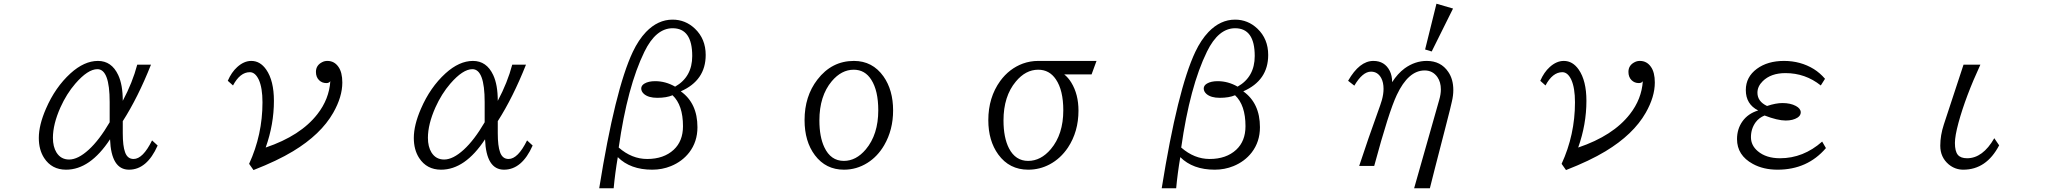

<svg xmlns="http://www.w3.org/2000/svg" viewBox="-20 -885 11040 1024"><path d="M820.8 -108.9Q763.7 20 668 20Q573.2 20 566.9 -142.1Q460.4 20 332.5 20Q255.9 20 215.3 -42.5Q187 -86.4 187 -149.4Q187 -217.8 225.1 -305.2Q274.4 -419.4 356 -493.7Q429.2 -560.1 502.4 -560.1Q575.2 -560.1 610.4 -484.9Q634.8 -433.1 634.8 -347.2Q687 -445.3 711.9 -540H785.2Q715.8 -365.2 634.8 -238.8V-174.8Q634.8 -106 647 -73.2Q659.7 -37.1 692.4 -37.1Q742.2 -37.1 791 -136.2ZM564.9 -232.9V-340.8Q564.9 -516.1 499.5 -516.1Q448.7 -516.1 381.8 -439Q335 -384.8 302.2 -312Q262.2 -222.2 262.2 -149.9Q262.2 -102.5 281.2 -71.8Q304.7 -34.2 348.6 -34.2Q396 -34.2 453.6 -86.9Q509.3 -137.7 564.9 -232.9Z M1194.8 -454.1Q1214.8 -500 1245.1 -527.3Q1281.2 -560.1 1320.3 -560.1Q1367.7 -560.1 1399.9 -513.7Q1440.9 -454.6 1440.9 -347.2Q1440.9 -221.7 1397 -98.1Q1583.5 -161.1 1672.9 -276.4Q1735.4 -356.4 1741.7 -452.1Q1735.4 -441.9 1720.7 -441.9Q1697.3 -441.9 1681.6 -457.5Q1665 -474.1 1665 -501.5Q1665 -537.1 1698.7 -553.7Q1710.9 -560.1 1726.1 -560.1Q1762.7 -560.1 1784.7 -528.8Q1805.7 -499.5 1805.7 -444.8Q1805.7 -368.7 1757.3 -283.7Q1691.4 -168 1542.5 -78.1Q1458.5 -27.3 1332 22L1308.6 -11.2Q1379.9 -166 1379.9 -339.4Q1379.9 -416 1360.4 -459.5Q1341.3 -500 1312.5 -500Q1260.3 -500 1222.7 -429.2Z M2820.8 -108.9Q2763.7 20 2668 20Q2573.2 20 2566.9 -142.1Q2460.4 20 2332.5 20Q2255.9 20 2215.3 -42.5Q2187 -86.4 2187 -149.4Q2187 -217.8 2225.1 -305.2Q2274.4 -419.4 2356 -493.7Q2429.2 -560.1 2502.4 -560.1Q2575.2 -560.1 2610.4 -484.9Q2634.8 -433.1 2634.8 -347.2Q2687 -445.3 2711.9 -540H2785.2Q2715.8 -365.2 2634.8 -238.8V-174.8Q2634.8 -106 2647 -73.2Q2659.7 -37.1 2692.4 -37.1Q2742.2 -37.1 2791 -136.2ZM2564.9 -232.9V-340.8Q2564.9 -516.1 2499.5 -516.1Q2448.7 -516.1 2381.8 -439Q2335 -384.8 2302.2 -312Q2262.2 -222.2 2262.2 -149.9Q2262.2 -102.5 2281.2 -71.8Q2304.7 -34.2 2348.6 -34.2Q2396 -34.2 2453.6 -86.9Q2509.3 -137.7 2564.9 -232.9Z M3175.8 119.1Q3260.3 -408.2 3355 -608.4Q3385.3 -672.4 3425.3 -714.4Q3488.8 -780.3 3566.9 -780.3Q3635.3 -780.3 3686 -732.4Q3743.7 -677.7 3743.7 -591.8Q3743.7 -456.1 3610.8 -397.9Q3699.7 -334.5 3699.7 -206.5Q3699.7 -128.9 3655.8 -71.8Q3618.2 -23.4 3558.1 1Q3511.2 20 3458.5 20Q3341.8 20 3274.9 -46.9Q3260.3 38.6 3252.9 119.1ZM3580.6 -422.9Q3671.9 -474.6 3671.9 -586.4Q3671.9 -734.4 3567.4 -734.4Q3478 -734.4 3417 -609.4Q3326.2 -424.3 3279.8 -98.1Q3349.6 -37.1 3431.6 -37.1Q3520 -37.1 3573.2 -86.4Q3622.6 -132.3 3622.6 -211.9Q3622.6 -324.7 3566.9 -377Q3534.7 -363.3 3485.4 -363.3Q3438.5 -363.3 3414.6 -383.8Q3399.9 -397 3399.9 -413.1Q3399.9 -429.2 3417.5 -439.5Q3439 -452.1 3474.1 -452.1Q3529.8 -452.1 3580.6 -422.9Z M4534.2 -560.1Q4633.3 -560.1 4691.9 -477.5Q4743.2 -404.8 4743.2 -295.9Q4743.2 -192.4 4695.8 -110.8Q4660.6 -50.3 4606 -16.1Q4548.3 20 4481 20Q4384.3 20 4326.2 -57.1Q4271 -130.4 4271 -244.6Q4271 -371.6 4339.4 -460.4Q4416 -560.1 4534.2 -560.1ZM4533.2 -513.2Q4467.8 -513.2 4416 -451.7Q4350.1 -373 4350.1 -242.7Q4350.1 -155.3 4376.5 -99.6Q4410.6 -26.9 4480.5 -26.9Q4545.9 -26.9 4597.7 -88.4Q4664.1 -167.5 4664.1 -296.9Q4664.1 -401.4 4627 -459.5Q4593.3 -513.2 4533.2 -513.2Z M5801.8 -488.3H5655.8Q5678.2 -470.2 5693.8 -444.3Q5731.9 -381.8 5731.9 -294.9Q5731.9 -183.1 5675.8 -98.1Q5636.2 -39.1 5578.1 -8.3Q5524.9 20 5463.9 20Q5363.3 20 5304.2 -61Q5251 -134.3 5251 -244.1Q5251 -365.2 5314.5 -453.1Q5362.8 -519 5435.1 -545.9Q5474.6 -560.1 5517.1 -560.1H5828.1ZM5517.1 -513.2Q5450.2 -513.2 5397.9 -450.2Q5332 -371.6 5332 -242.7Q5332 -150.9 5361.3 -93.8Q5396 -26.9 5463.4 -26.9Q5531.2 -26.9 5584.5 -89.8Q5650.9 -168.5 5650.9 -296.9Q5650.9 -403.8 5611.3 -461.9Q5576.7 -513.2 5517.1 -513.2Z M6175.8 119.1Q6260.3 -408.2 6355 -608.4Q6385.3 -672.4 6425.3 -714.4Q6488.8 -780.3 6566.9 -780.3Q6635.3 -780.3 6686 -732.4Q6743.7 -677.7 6743.7 -591.8Q6743.7 -456.1 6610.8 -397.9Q6699.7 -334.5 6699.7 -206.5Q6699.7 -128.9 6655.8 -71.8Q6618.2 -23.4 6558.1 1Q6511.2 20 6458.5 20Q6341.8 20 6274.9 -46.9Q6260.3 38.6 6252.9 119.1ZM6580.6 -422.9Q6671.9 -474.6 6671.9 -586.4Q6671.9 -734.4 6567.4 -734.4Q6478 -734.4 6417 -609.4Q6326.2 -424.3 6279.8 -98.1Q6349.6 -37.1 6431.6 -37.1Q6520 -37.1 6573.2 -86.4Q6622.6 -132.3 6622.6 -211.9Q6622.6 -324.7 6566.9 -377Q6534.7 -363.3 6485.4 -363.3Q6438.5 -363.3 6414.6 -383.8Q6399.9 -397 6399.9 -413.1Q6399.9 -429.2 6417.5 -439.5Q6439 -452.1 6474.1 -452.1Q6529.8 -452.1 6580.6 -422.9Z M7580.6 -621.1 7641.1 -865.2 7729.5 -839.4 7615.7 -610.4ZM7606 119.1H7522L7655.8 -352.1Q7664.6 -382.3 7664.6 -408.2Q7664.6 -447.3 7646 -474.1Q7621.1 -509.3 7578.1 -509.3Q7491.2 -509.3 7429.7 -378.9Q7387.2 -289.6 7309.1 0H7229Q7254.9 -78.6 7278.8 -147.7Q7302.7 -216.8 7324.2 -275.9Q7334.5 -304.7 7341.1 -323.5Q7347.7 -342.3 7350.1 -351.6Q7358.9 -383.3 7358.9 -411.1Q7358.9 -445.3 7346.7 -468.3Q7328.1 -502.9 7292 -502.9Q7247.1 -502.9 7203.1 -428.2L7169.9 -454.1Q7230.5 -560.1 7304.7 -560.1Q7365.2 -560.1 7392.1 -506.8Q7404.8 -481.4 7404.8 -446.8Q7433.6 -492.2 7471.7 -520.5Q7526.9 -560.1 7589.4 -560.1Q7664.6 -560.1 7704.1 -501.5Q7731 -462.4 7731 -404.8Q7731 -375 7723.1 -342.3Q7722.2 -335.9 7713.1 -299.8Q7704.1 -263.7 7687 -197.3Q7651.9 -61.5 7631.6 17.6Q7611.3 96.7 7606 119.1Z M8194.8 -454.1Q8214.8 -500 8245.1 -527.3Q8281.2 -560.1 8320.3 -560.1Q8367.7 -560.1 8399.9 -513.7Q8440.9 -454.6 8440.9 -347.2Q8440.9 -221.7 8397 -98.1Q8583.5 -161.1 8672.9 -276.4Q8735.4 -356.4 8741.7 -452.1Q8735.4 -441.9 8720.7 -441.9Q8697.3 -441.9 8681.6 -457.5Q8665 -474.1 8665 -501.5Q8665 -537.1 8698.7 -553.7Q8710.9 -560.1 8726.1 -560.1Q8762.7 -560.1 8784.7 -528.8Q8805.7 -499.5 8805.7 -444.8Q8805.7 -368.7 8757.3 -283.7Q8691.4 -168 8542.5 -78.1Q8458.5 -27.3 8332 22L8308.6 -11.2Q8379.9 -166 8379.9 -339.4Q8379.9 -416 8360.4 -459.5Q8341.3 -500 8312.5 -500Q8260.3 -500 8222.7 -429.2Z M9718.3 -95.2Q9619.6 20 9460.4 20Q9384.8 20 9328.6 -10.7Q9244.1 -56.6 9244.1 -143.1Q9244.1 -197.3 9273.4 -238.3Q9302.7 -279.3 9356.9 -295.9Q9291 -329.1 9291 -404.8Q9291 -474.6 9350.1 -518.1Q9407.2 -560.1 9494.6 -560.1Q9583 -560.1 9653.8 -516.6Q9686.5 -496.1 9713.4 -464.8L9690.9 -429.2Q9608.4 -495.1 9502.4 -495.1Q9424.8 -495.1 9381.3 -452.1Q9353 -424.3 9353 -390.6Q9353 -343.8 9404.3 -319.8Q9451.2 -335.4 9486.3 -335.4Q9529.3 -335.4 9558.1 -319.8Q9584 -305.7 9584 -285.6Q9584 -269 9566.9 -257.8Q9542.5 -242.2 9503.9 -242.2Q9460.4 -242.2 9391.1 -269Q9361.8 -257.3 9343.8 -233.4Q9318.4 -198.7 9318.4 -153.3Q9318.4 -109.4 9355 -78.6Q9399.4 -41 9473.6 -41Q9597.7 -41 9698.2 -129.9Z M10452.1 -540H10542Q10463.4 -370.1 10425.3 -230.5Q10406.2 -159.7 10406.2 -122.6Q10406.2 -78.1 10421.9 -59.1Q10437 -41 10471.2 -41Q10554.7 -41 10616.2 -147.9L10642.1 -109.9Q10574.2 20 10450.7 20Q10407.2 20 10373 -8.3Q10328.1 -46.4 10328.1 -107.9Q10328.1 -163.1 10347.2 -221.2Z"/></svg>

Font: BIZ UDMincho
Style: Regular
Weight: 400
Monospace: yes
Designer: TypeBank Co., Ltd.
Foundry: Morisawa Inc.
Version: Version 1.06